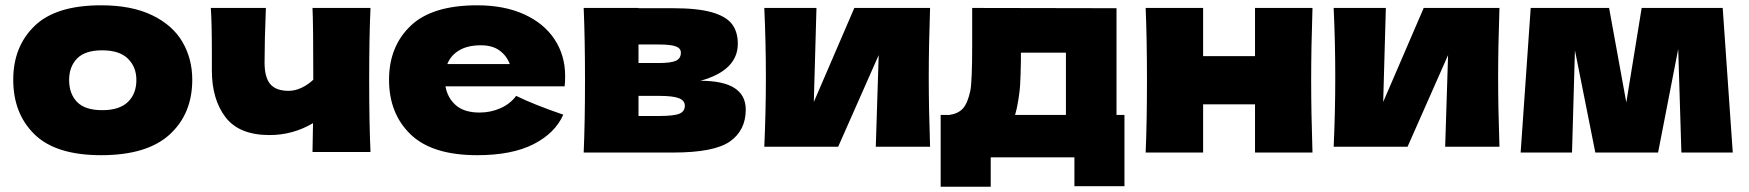

<svg xmlns="http://www.w3.org/2000/svg" viewBox="-20 -576 6603 725"><path d="M30 -275Q30 -400 110.5 -478Q191 -556 362 -556Q477 -556 554.5 -518.5Q632 -481 669 -417.5Q706 -354 706 -275Q706 -146 620.5 -68Q535 10 362 10Q191 10 110.5 -68.5Q30 -147 30 -275ZM495 -274Q495 -323 463 -354.5Q431 -386 366 -386Q301 -386 271 -355Q241 -324 241 -274Q241 -222 271 -191Q301 -160 366 -160Q431 -160 463 -191Q495 -222 495 -274Z M1374 -274Q1374 -115 1379 -2H1160L1162 -111Q1086 -66 998 -66Q883 -66 831.5 -133.5Q780 -201 780 -310V-375Q780 -492 776 -546H984Q979 -423 979 -340Q979 -284 1000.5 -258.5Q1022 -233 1070 -233Q1094 -233 1118.5 -244.5Q1143 -256 1163 -275Q1163 -488 1160 -546H1379Q1374 -434 1374 -274Z M1988 -250H1662Q1670 -206 1701.5 -178.5Q1733 -151 1791 -151Q1833 -151 1870 -167.5Q1907 -184 1929 -214Q1996 -181 2107 -143Q2076 -73 1994.5 -31.5Q1913 10 1782 10Q1612 10 1530.5 -68.5Q1449 -147 1449 -275Q1449 -400 1530 -478Q1611 -556 1782 -556Q1884 -556 1959 -522Q2034 -488 2074 -427.5Q2114 -367 2114 -289Q2114 -263 2112 -250ZM1669 -334H1905Q1893 -366 1866 -385.5Q1839 -405 1796 -405Q1746 -405 1714 -386Q1682 -367 1669 -334Z M2796 -162Q2796 -84 2736.5 -42Q2677 0 2522 0H2184Q2189 -114 2189 -273Q2189 -432 2184 -546H2391V-545H2521Q2615 -545 2668.5 -529.5Q2722 -514 2744 -485Q2766 -456 2766 -411Q2766 -310 2625 -271Q2796 -271 2796 -162ZM2391 -408V-338H2467Q2513 -338 2532 -346.5Q2551 -355 2551 -377Q2551 -394 2531.5 -401Q2512 -408 2467 -408ZM2467 -138Q2524 -138 2545 -146.5Q2566 -155 2566 -177Q2566 -196 2544 -205Q2522 -214 2467 -214H2391V-138Z M3492 -546Q3487 -401 3487 -284Q3487 -169 3492 -22H3287L3298 -368L3145 -22H2866Q2872 -154 2872 -284Q2872 -416 2866 -546H3063L3053 -191L3206 -546Z M4196 -142H4226V127H4037V18H3721V129H3532V-142H3565Q3599 -147 3616.5 -167Q3634 -187 3644 -233Q3651 -269 3651 -405V-546L4196 -545ZM3813 -142H4005V-377H3835V-347Q3834 -289 3832 -255.5Q3830 -222 3821 -175Q3819 -164 3813 -142Z M4936 -546Q4931 -394 4931 -273Q4931 -152 4936 0H4719V-182H4523V0H4306Q4311 -114 4311 -273Q4311 -432 4306 -546H4523V-364H4719V-546Z M5642 -546Q5637 -401 5637 -284Q5637 -169 5642 -22H5437L5448 -368L5295 -22H5016Q5022 -154 5022 -284Q5022 -416 5016 -546H5213L5203 -191L5356 -546Z M6485 -546 6523 0H6329L6317 -391L6241 0H6004L5927 -386L5916 0H5722L5760 -546H6056L6121 -189L6179 -546Z"/></svg>

Font: Mantou Sans
Style: Regular
Weight: 400
Designer: Mant0u / artakana
Foundry: Mant0u / artakana
Version: Version 1.001;October 22, 2023;FontCreator 14.0.0.2901 64-bi